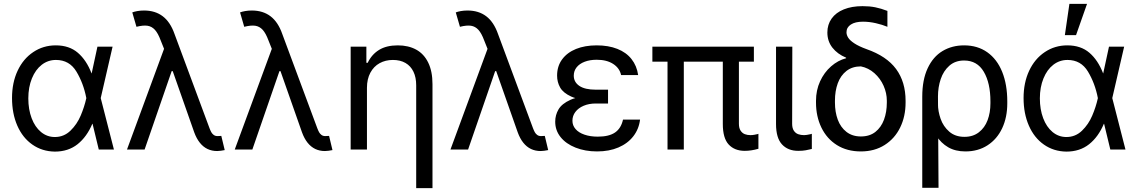

<svg xmlns="http://www.w3.org/2000/svg" viewBox="-20 -771 5865 990"><path d="M42 -265.6Q42 -344.7 70.8 -406.2Q99.6 -467.8 151.4 -502.4Q203.1 -537.1 267.6 -537.1Q336.9 -537.1 381.3 -499Q425.8 -460.9 452.1 -392.6H484.4L499 -266.6L567.4 0H489.3L424.8 -266.6Q410.2 -341.8 374 -401.9Q337.9 -461.9 268.6 -461.9Q227.5 -461.9 195.3 -437Q163.1 -412.1 144.5 -366.7Q126 -321.3 126 -263.7Q126 -207 143.1 -161.6Q160.2 -116.2 191.4 -90.3Q222.7 -64.5 262.7 -64.5Q309.6 -64.5 343.3 -97.2Q377 -129.9 396 -174.8Q415 -219.7 424.8 -263.7L482.4 -530.3H560.5L499 -263.7L484.4 -132.8H456.1Q427.7 -65.4 379.9 -27.3Q332 10.7 262.7 10.7Q197.3 9.8 147 -25.4Q96.7 -60.5 69.3 -123Q42 -185.5 42 -265.6Z M981.4 -88.9 855.5 -447.3 830.1 -508.8 808.6 -562.5Q794.9 -599.6 778.8 -617.2Q762.7 -634.8 740.7 -638.2Q718.8 -641.6 683.6 -632.8L662.1 -707Q671.9 -710.9 688 -713.9Q704.1 -716.8 722.7 -716.8Q780.3 -716.8 819.3 -687Q858.4 -657.2 879.9 -595.7L1060.5 -109.4Q1065.4 -96.7 1069.8 -88.9Q1074.2 -81.1 1082 -75.2Q1089.8 -69.3 1101.6 -69.3Q1111.3 -70.3 1121.1 -70.3L1138.7 2.9Q1128.9 4.9 1118.7 6.3Q1108.4 7.8 1099.6 7.8Q1072.3 7.8 1049.8 -2.9Q1027.3 -13.7 1010.3 -35.2Q993.2 -56.6 981.4 -88.9ZM841.8 -562.5 877 -404.3H865.2L725.6 0H634.8Z M1537.1 -88.9 1411.1 -447.3 1385.7 -508.8 1364.3 -562.5Q1350.6 -599.6 1334.5 -617.2Q1318.4 -634.8 1296.4 -638.2Q1274.4 -641.6 1239.3 -632.8L1217.8 -707Q1227.5 -710.9 1243.7 -713.9Q1259.8 -716.8 1278.3 -716.8Q1335.9 -716.8 1375 -687Q1414.1 -657.2 1435.5 -595.7L1616.2 -109.4Q1621.1 -96.7 1625.5 -88.9Q1629.9 -81.1 1637.7 -75.2Q1645.5 -69.3 1657.2 -69.3Q1667 -70.3 1676.8 -70.3L1694.3 2.9Q1684.6 4.9 1674.3 6.3Q1664.1 7.8 1655.3 7.8Q1627.9 7.8 1605.5 -2.9Q1583 -13.7 1565.9 -35.2Q1548.8 -56.6 1537.1 -88.9ZM1397.5 -562.5 1432.6 -404.3H1420.9L1281.2 0H1190.4Z M1872.1 0H1788.1V-530.3H1869.1V-447.3H1876Q1896.5 -490.2 1934.6 -513.7Q1972.7 -537.1 2031.2 -537.1Q2085.9 -537.1 2126 -515.1Q2166 -493.2 2188 -448.2Q2210 -403.3 2210 -336.9V199.2H2126V-331.1Q2126 -372.1 2111.8 -401.4Q2097.7 -430.7 2070.8 -446.3Q2043.9 -461.9 2005.9 -461.9Q1967.8 -461.9 1937.5 -445.3Q1907.2 -428.7 1889.6 -396Q1872.1 -363.3 1872.1 -318.4Z M2649.4 -88.9 2523.4 -447.3 2498 -508.8 2476.6 -562.5Q2462.9 -599.6 2446.8 -617.2Q2430.7 -634.8 2408.7 -638.2Q2386.7 -641.6 2351.6 -632.8L2330.1 -707Q2339.8 -710.9 2356 -713.9Q2372.1 -716.8 2390.6 -716.8Q2448.2 -716.8 2487.3 -687Q2526.4 -657.2 2547.9 -595.7L2728.5 -109.4Q2733.4 -96.7 2737.8 -88.9Q2742.2 -81.1 2750 -75.2Q2757.8 -69.3 2769.5 -69.3Q2779.3 -70.3 2789.1 -70.3L2806.6 2.9Q2796.9 4.9 2786.6 6.3Q2776.4 7.8 2767.6 7.8Q2740.2 7.8 2717.8 -2.9Q2695.3 -13.7 2678.2 -35.2Q2661.1 -56.6 2649.4 -88.9ZM2509.8 -562.5 2544.9 -404.3H2533.2L2393.6 0H2302.7Z M3115.2 -276.4V-237.3H3051.8Q3016.6 -237.3 2989.3 -225.6Q2961.9 -213.9 2946.8 -193.8Q2931.6 -173.8 2931.6 -148.4Q2931.6 -124 2947.8 -105.5Q2963.9 -86.9 2993.7 -76.7Q3023.4 -66.4 3062.5 -66.4Q3120.1 -66.4 3151.4 -87.9Q3182.6 -109.4 3192.4 -154.3H3280.3Q3274.4 -105.5 3245.6 -68.4Q3216.8 -31.2 3168.9 -10.7Q3121.1 9.8 3058.6 9.8Q2997.1 9.8 2947.8 -9.8Q2898.4 -29.3 2870.6 -64Q2842.8 -98.6 2842.8 -143.6Q2842.8 -177.7 2859.9 -207Q2877 -236.3 2921.4 -256.3Q2965.8 -276.4 3043 -276.4ZM2852.5 -380.9Q2852.5 -429.7 2878.4 -464.8Q2904.3 -500 2950.2 -518.6Q2996.1 -537.1 3056.6 -537.1Q3117.2 -537.1 3163.1 -519Q3209 -501 3236.3 -466.3Q3263.7 -431.6 3270.5 -383.8H3182.6Q3174.8 -419.9 3141.6 -441.4Q3108.4 -462.9 3056.6 -462.9Q3021.5 -462.9 2994.6 -452.6Q2967.8 -442.4 2953.1 -423.8Q2938.5 -405.3 2938.5 -380.9Q2938.5 -347.7 2967.3 -328.1Q2996.1 -308.6 3051.8 -308.6H3115.2V-253.9H3043Q2967.8 -253.9 2925.8 -272.9Q2883.8 -292 2868.2 -319.8Q2852.5 -347.7 2852.5 -380.9Z M3867.2 -453.1H3343.8V-530.3H3867.2ZM3505.9 0H3421.9V-530.3H3505.9ZM3790 -530.3V-132.8Q3790 -110.4 3798.8 -97.2Q3807.6 -84 3820.8 -79.1Q3834 -74.2 3849.6 -74.2Q3859.4 -74.2 3870.1 -76.2Q3880.9 -78.1 3888.7 -80.1Q3888.7 -81.1 3889.6 -81.1Q3890.6 -81.1 3890.6 -81.1V-3.9Q3853.5 6.8 3820.3 6.8Q3767.6 6.8 3737.3 -25.9Q3707 -58.6 3707 -131.8V-530.3Z M4065.4 -530.3 4064.5 -132.8Q4064.5 -110.4 4073.2 -97.2Q4082 -84 4095.7 -79.1Q4109.4 -74.2 4126 -74.2Q4137.7 -74.2 4159.2 -79.1Q4165 -81.1 4166 -81.1V-2.9Q4150.4 1 4134.3 3.9Q4118.2 6.8 4095.7 6.8Q4043 6.8 4012.2 -26.4Q3981.4 -59.6 3981.4 -131.8V-530.3Z M4427.7 -739.3Q4463.9 -739.3 4493.2 -733.4Q4522.5 -727.5 4555.7 -714.8V-632.8Q4530.3 -643.6 4496.1 -651.4Q4461.9 -659.2 4429.7 -659.2Q4389.6 -659.2 4367.2 -644.5Q4344.7 -629.9 4344.7 -604.5Q4344.7 -590.8 4353.5 -576.7Q4362.3 -562.5 4385.3 -547.4Q4408.2 -532.2 4448.2 -517.6Q4551.8 -481.4 4600.6 -415Q4649.4 -348.6 4649.4 -251V-242.2Q4649.4 -170.9 4621.6 -113.8Q4593.8 -56.6 4541.5 -23.4Q4489.3 9.8 4418.9 9.8Q4347.7 9.8 4295.4 -22.9Q4243.2 -55.7 4215.3 -113.3Q4187.5 -170.9 4187.5 -242.2V-251Q4187.5 -305.7 4208.5 -351.6Q4229.5 -397.5 4265.1 -428.7Q4300.8 -460 4342.8 -470.7V-473.6Q4297.9 -492.2 4272 -525.4Q4246.1 -558.6 4246.1 -603.5Q4246.1 -644.5 4268.1 -675.3Q4290 -706.1 4331.1 -722.7Q4372.1 -739.3 4427.7 -739.3ZM4418.9 -67.4Q4463.9 -67.4 4493.7 -90.8Q4523.4 -114.3 4538.1 -153.8Q4552.7 -193.4 4552.7 -242.2V-252Q4552.7 -291 4536.1 -328.6Q4519.5 -366.2 4488.8 -393.6Q4458 -420.9 4418.9 -428.7Q4375 -428.7 4344.7 -405.3Q4314.5 -381.8 4299.8 -341.8Q4285.2 -301.8 4285.2 -252V-242.2Q4285.2 -193.4 4299.8 -153.8Q4314.5 -114.3 4344.7 -90.8Q4375 -67.4 4418.9 -67.4Z M4951.2 -537.1Q5020.5 -537.1 5070.8 -501.5Q5121.1 -465.8 5147.5 -400.4Q5173.8 -335 5173.8 -248V-238.3Q5173.8 -166 5147.5 -109.9Q5121.1 -53.7 5072.3 -22Q5023.4 9.8 4958 9.8Q4906.2 9.8 4869.1 -11.7Q4832 -33.2 4807.6 -71.8Q4783.2 -110.4 4762.7 -168.9L4816.4 -234.4Q4816.4 -197.3 4830.1 -158.2Q4843.8 -119.1 4874.5 -92.3Q4905.3 -65.4 4953.1 -65.4Q4997.1 -65.4 5027.3 -88.9Q5057.6 -112.3 5072.3 -151.4Q5086.9 -190.4 5086.9 -238.3V-248Q5086.9 -342.8 5052.7 -400.9Q5018.6 -459 4951.2 -459Q4905.3 -459 4875 -432.1Q4844.7 -405.3 4830.6 -363.3Q4816.4 -321.3 4816.4 -273.4L4819.3 197.3H4735.4V-272.5Q4735.4 -359.4 4763.2 -418.9Q4791 -478.5 4839.8 -507.8Q4888.7 -537.1 4951.2 -537.1Z M5257.8 -265.6Q5257.8 -344.7 5286.6 -406.2Q5315.4 -467.8 5367.2 -502.4Q5418.9 -537.1 5483.4 -537.1Q5552.7 -537.1 5597.2 -499Q5641.6 -460.9 5668 -392.6H5700.2L5714.8 -266.6L5783.2 0H5705.1L5640.6 -266.6Q5626 -341.8 5589.8 -401.9Q5553.7 -461.9 5484.4 -461.9Q5443.4 -461.9 5411.1 -437Q5378.9 -412.1 5360.4 -366.7Q5341.8 -321.3 5341.8 -263.7Q5341.8 -207 5358.9 -161.6Q5376 -116.2 5407.2 -90.3Q5438.5 -64.5 5478.5 -64.5Q5525.4 -64.5 5559.1 -97.2Q5592.8 -129.9 5611.8 -174.8Q5630.9 -219.7 5640.6 -263.7L5698.2 -530.3H5776.4L5714.8 -263.7L5700.2 -132.8H5671.9Q5643.6 -65.4 5595.7 -27.3Q5547.9 10.7 5478.5 10.7Q5413.1 9.8 5362.8 -25.4Q5312.5 -60.5 5285.2 -123Q5257.8 -185.5 5257.8 -265.6ZM5494.1 -751H5585L5528.3 -589.8H5470.7Z"/></svg>

Font: WEMIX Pretendard Variable
Style: Regular
Weight: 400
Designer: Base glyphs from Inter by Rasmus Andersson; Hangeul glyphs from Noto Sans CJK(Source Han Sans) by Jang Soo-young and Kan
Foundry: Kil Hyung-jin
Version: Version 1.000;Glyphs 3.2 (3208)